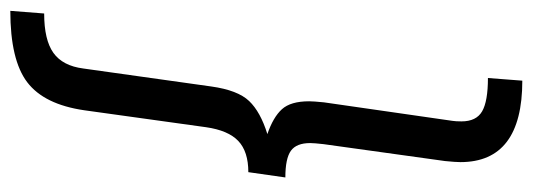

<svg xmlns="http://www.w3.org/2000/svg" viewBox="-348 -532 1008 363"><g transform="rotate(90 155.5 -350.0)"><path d="M-1 70Q49 70 73.5 52.5Q98 35 103 -4L137 -246Q144 -296 164.5 -317.5Q185 -339 227 -352Q195 -363 180 -379.5Q165 -396 165 -431Q165 -439 167 -459L202 -702Q203 -708 203 -719Q203 -747 184 -758Q165 -769 121 -769L126 -834Q280 -834 280 -717Q280 -708 278 -688L246 -458Q244 -440 244 -433Q244 -407 258.5 -396.5Q273 -386 309 -386L299 -316Q260 -316 240 -297Q220 -278 214 -236L182 -6Q171 70 129 102Q87 134 -6 134Z"/></g></svg>

Font: FiraGO Book
Style: Italic
Weight: 350
Italic angle: -8°
Designer: bBox Type GmbH
Foundry: bBox Type GmbH
Version: Version 1.001